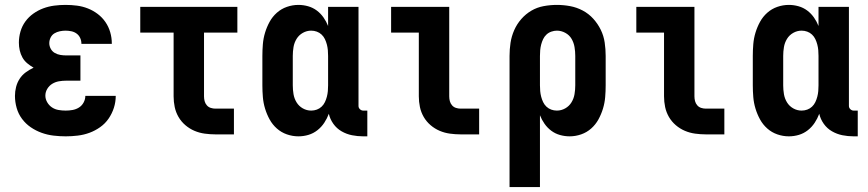

<svg xmlns="http://www.w3.org/2000/svg" viewBox="-20 -548 3540 783"><path d="M248 8Q223 8 198 5Q173 2 149.5 -6.5Q126 -15 105.5 -29Q85 -43 70 -63Q55 -83 48 -107.5Q41 -132 41 -157Q41 -175 45.5 -193Q50 -211 60 -226.5Q70 -242 85 -253Q100 -264 117 -272Q103 -280 91 -290Q79 -300 71.5 -313.5Q64 -327 60.5 -342.5Q57 -358 57 -374Q57 -397 63.5 -419.5Q70 -442 83.5 -460.5Q97 -479 116 -492.5Q135 -506 156.5 -514Q178 -522 201 -525Q224 -528 247 -528Q271 -528 294 -525Q317 -522 338.5 -513.5Q360 -505 378.5 -491Q397 -477 410 -458Q423 -439 429.5 -416.5Q436 -394 436 -371V-369H312V-370Q312 -382 307 -393Q302 -404 292.5 -411Q283 -418 271 -420.5Q259 -423 247 -423Q236 -423 224 -420.5Q212 -418 202 -412Q192 -406 186.5 -395Q181 -384 181 -372Q181 -360 187 -349Q193 -338 203.5 -332Q214 -326 226 -324Q238 -322 250 -322H308V-219H250Q235 -219 220.5 -216.5Q206 -214 193.5 -206.5Q181 -199 173 -186Q165 -173 165 -158Q165 -144 172.5 -131Q180 -118 192 -110Q204 -102 218.5 -99.5Q233 -97 248 -97Q262 -97 276 -99.5Q290 -102 302 -109.5Q314 -117 321 -130Q328 -143 328 -157H452Q452 -132 444.5 -108.5Q437 -85 423 -64.5Q409 -44 388.5 -29.5Q368 -15 345 -6.5Q322 2 297 5Q272 8 248 8Z M858 0Q837 0 815 -3Q793 -6 773 -14.5Q753 -23 736 -37.5Q719 -52 708 -71Q697 -90 692.5 -111.5Q688 -133 688 -155V-415H552V-520H948V-415H812V-155Q812 -145 814.5 -135.5Q817 -126 823.5 -118.5Q830 -111 839.5 -108Q849 -105 858 -105H934V0Z M1197 8Q1173 8 1150 0Q1127 -8 1109 -24Q1091 -40 1079.5 -61Q1068 -82 1061 -105Q1054 -128 1052 -152Q1050 -176 1050 -200V-320Q1050 -344 1052 -368Q1054 -392 1061 -415Q1068 -438 1079.5 -459Q1091 -480 1109 -496Q1127 -512 1150 -520Q1173 -528 1197 -528Q1217 -528 1236.5 -522.5Q1256 -517 1272 -505Q1288 -493 1299.5 -476.5Q1311 -460 1318 -442V-520H1442V-116Q1442 -108 1448 -102.5Q1454 -97 1461 -97H1478V8H1461Q1438 8 1415.5 3.5Q1393 -1 1373 -12.5Q1353 -24 1339.5 -43Q1326 -62 1321 -84Q1314 -65 1302.5 -47.5Q1291 -30 1274.5 -17Q1258 -4 1238 2Q1218 8 1197 8ZM1249 -97Q1261 -97 1272 -101Q1283 -105 1291.5 -113Q1300 -121 1305 -131.5Q1310 -142 1313 -153.5Q1316 -165 1317 -176.5Q1318 -188 1318 -200V-320Q1318 -332 1317 -343.5Q1316 -355 1313 -366.5Q1310 -378 1305 -388.5Q1300 -399 1291.5 -407Q1283 -415 1272 -419Q1261 -423 1249 -423Q1231 -423 1215 -414Q1199 -405 1189.5 -389.5Q1180 -374 1177 -356Q1174 -338 1174 -320V-200Q1174 -182 1177 -164Q1180 -146 1189.5 -130.5Q1199 -115 1215 -106Q1231 -97 1249 -97Z M1858 0Q1837 0 1815 -3Q1793 -6 1773 -14.5Q1753 -23 1736 -37.5Q1719 -52 1708 -71Q1697 -90 1692.5 -111.5Q1688 -133 1688 -155V-415H1575V-520H1812V-155Q1812 -145 1814.5 -135.5Q1817 -126 1823.5 -118.5Q1830 -111 1839.5 -108Q1849 -105 1858 -105H1934V0Z M2058 215V-320Q2058 -347 2062 -373.5Q2066 -400 2077 -425Q2088 -450 2106 -470.5Q2124 -491 2147 -504.5Q2170 -518 2197 -523Q2224 -528 2251 -528Q2278 -528 2305 -523Q2332 -518 2356.5 -505Q2381 -492 2399.5 -471.5Q2418 -451 2430 -426.5Q2442 -402 2446 -374.5Q2450 -347 2450 -320V-200Q2450 -176 2448 -152Q2446 -128 2439 -105Q2432 -82 2420.5 -61Q2409 -40 2391 -24Q2373 -8 2350 0Q2327 8 2303 8Q2283 8 2263.5 2.5Q2244 -3 2228 -15Q2212 -27 2200.5 -43.5Q2189 -60 2182 -78V215ZM2251 -97Q2269 -97 2285 -106Q2301 -115 2310.5 -130.5Q2320 -146 2323 -164Q2326 -182 2326 -200V-320Q2326 -338 2323 -356Q2320 -374 2311 -389.5Q2302 -405 2285.5 -414Q2269 -423 2251 -423Q2240 -423 2228.5 -419Q2217 -415 2208.5 -407Q2200 -399 2195 -388.5Q2190 -378 2187 -366.5Q2184 -355 2183 -343.5Q2182 -332 2182 -320V-200Q2182 -188 2183 -176.5Q2184 -165 2187 -153.5Q2190 -142 2195 -131.5Q2200 -121 2208.5 -113Q2217 -105 2228 -101Q2239 -97 2251 -97Z M2858 0Q2837 0 2815 -3Q2793 -6 2773 -14.5Q2753 -23 2736 -37.5Q2719 -52 2708 -71Q2697 -90 2692.5 -111.5Q2688 -133 2688 -155V-415H2575V-520H2812V-155Q2812 -145 2814.5 -135.5Q2817 -126 2823.5 -118.5Q2830 -111 2839.5 -108Q2849 -105 2858 -105H2934V0Z M3197 8Q3173 8 3150 0Q3127 -8 3109 -24Q3091 -40 3079.5 -61Q3068 -82 3061 -105Q3054 -128 3052 -152Q3050 -176 3050 -200V-320Q3050 -344 3052 -368Q3054 -392 3061 -415Q3068 -438 3079.5 -459Q3091 -480 3109 -496Q3127 -512 3150 -520Q3173 -528 3197 -528Q3217 -528 3236.5 -522.5Q3256 -517 3272 -505Q3288 -493 3299.5 -476.5Q3311 -460 3318 -442V-520H3442V-116Q3442 -108 3448 -102.5Q3454 -97 3461 -97H3478V8H3461Q3438 8 3415.5 3.5Q3393 -1 3373 -12.5Q3353 -24 3339.5 -43Q3326 -62 3321 -84Q3314 -65 3302.5 -47.5Q3291 -30 3274.5 -17Q3258 -4 3238 2Q3218 8 3197 8ZM3249 -97Q3261 -97 3272 -101Q3283 -105 3291.5 -113Q3300 -121 3305 -131.5Q3310 -142 3313 -153.5Q3316 -165 3317 -176.5Q3318 -188 3318 -200V-320Q3318 -332 3317 -343.5Q3316 -355 3313 -366.5Q3310 -378 3305 -388.5Q3300 -399 3291.5 -407Q3283 -415 3272 -419Q3261 -423 3249 -423Q3231 -423 3215 -414Q3199 -405 3189.5 -389.5Q3180 -374 3177 -356Q3174 -338 3174 -320V-200Q3174 -182 3177 -164Q3180 -146 3189.5 -130.5Q3199 -115 3215 -106Q3231 -97 3249 -97Z"/></svg>

Font: Iosevka SS18 Extrabold
Style: Regular
Weight: 800
Monospace: yes
Designer: Belleve Invis
Foundry: Belleve Invis
Version: Version 25.1.1; ttfautohint (v1.8.4)